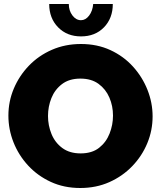

<svg xmlns="http://www.w3.org/2000/svg" viewBox="-20 -934 805 960"><path d="M381 6Q300 6 234 -24.5Q168 -55 120.5 -106.5Q73 -158 47.5 -222.5Q22 -287 22 -356Q22 -427 49 -491Q76 -555 124.5 -605.5Q173 -656 239.5 -685Q306 -714 385 -714Q466 -714 532 -683.5Q598 -653 645 -601Q692 -549 717.5 -484.5Q743 -420 743 -352Q743 -282 716.5 -218Q690 -154 641.5 -103.5Q593 -53 527 -23.5Q461 6 381 6ZM220 -354Q220 -307 237.5 -264Q255 -221 291.5 -194Q328 -167 383 -167Q440 -167 475.5 -195Q511 -223 528 -266.5Q545 -310 545 -356Q545 -404 527 -446Q509 -488 473 -514.5Q437 -541 382 -541Q326 -541 290 -513.5Q254 -486 237 -443.5Q220 -401 220 -354ZM385 -833Q408 -833 425.5 -856Q443 -879 446 -914H544Q544 -843 500 -797.5Q456 -752 385 -752Q315 -752 270.5 -797.5Q226 -843 226 -914H324Q324 -881 342 -857Q360 -833 385 -833Z"/></svg>

Font: Raleway Black
Style: Regular
Weight: 900
Designer: Matt McInerney, Pablo Impallari, Rodrigo Fuenzalida
Foundry: Matt McInerney, Pablo Impallari, Rodrigo Fuenzalida
Version: Version 4.026